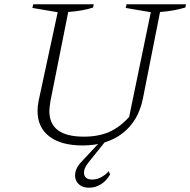

<svg xmlns="http://www.w3.org/2000/svg" viewBox="-20 -669 887 895"><path d="M365 9Q265 9 210 -33Q155 -75 155 -152Q155 -161 156 -172Q157 -183 160 -199L249 -612L131 -632L135 -649H417L414 -634Q391 -626 362.5 -621Q334 -616 298 -613L215 -197Q213 -182 211.5 -171Q210 -160 210 -152Q210 -92 250 -62Q290 -32 371 -32Q439 -32 489 -54Q539 -76 582 -124L683 -612L566 -632L570 -649H847L844 -634Q821 -627 792.5 -621.5Q764 -616 726 -613L646 -209Q625 -105 551.5 -48Q478 9 365 9ZM396 206Q370 206 354 195Q338 184 332.5 166.5Q327 149 333 128Q339 107 358 87L455 -17H477L391 90Q367 121 372.5 144.5Q378 168 410 168Q430 168 450.5 157.5Q471 147 487 129L493 145Q476 174 450.5 190Q425 206 396 206Z"/></svg>

Font: Piazzolla Thin Thin
Style: Italic
Weight: 250
Italic angle: -11.3°
Version: Version 2.005